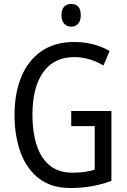

<svg xmlns="http://www.w3.org/2000/svg" viewBox="-20 -935 640 965"><path d="M338 -377H540V-26Q492 -8 441 1Q390 10 334 10Q239 10 177 -37Q115 -84 84 -167.5Q53 -251 53 -358Q53 -466 87 -548.5Q121 -631 188 -677.5Q255 -724 353 -724Q403 -724 447.5 -712.5Q492 -701 531 -679L500 -606Q466 -626 429 -637Q392 -648 353 -648Q252 -648 197.5 -572.5Q143 -497 143 -357Q143 -274 163.5 -208Q184 -142 228.5 -104.5Q273 -67 345 -67Q379 -67 406 -71Q433 -75 456 -82V-301H338ZM338 -915Q386 -915 386 -858Q386 -831 373 -816Q360 -801 338 -801Q316 -801 302.5 -816Q289 -831 289 -858Q289 -887 302 -901Q315 -915 338 -915Z"/></svg>

Font: Noto Sans Devanagari Condensed
Style: Regular
Weight: 400
Width: 3
Designer: Jelle Bosma - Monotype Design Team
Foundry: Monotype Imaging Inc.
Version: Version 2.004; ttfautohint (v1.8.4.7-5d5b)